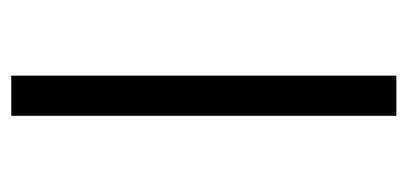

<svg xmlns="http://www.w3.org/2000/svg" viewBox="-216 -524 740 349"><g transform="rotate(-90 154.5 -350.0)"><path d="M118 0H191V-700H118Z"/></g></svg>

Font: Chess Sans
Style: Regular
Weight: 400
Designer: Wolf Bōese
Foundry: Wolf Bōese
Version: Version 7.223;Glyphs 3.3 (3306)